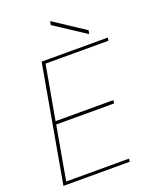

<svg xmlns="http://www.w3.org/2000/svg" viewBox="-163 -990 872 1082"><g transform="rotate(-20 273.5 -449.0)"><path d="M26 0 150 -700H547L544 -682H167L109 -358H456L453 -339H106L49 -18H426L423 0ZM455 -754 269 -876 273 -898H274L459 -776Z"/></g></svg>

Font: DM Sans 28pt Thin
Style: Italic
Weight: 250
Italic angle: -10°
Version: Version 4.004;gftools[0.9.30]